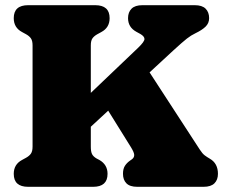

<svg xmlns="http://www.w3.org/2000/svg" viewBox="-20 -720 871 740"><path d="M330 -155Q330 -135.5 334.8 -126Q339.5 -116.5 352.5 -109L363 -103.5Q394.5 -85.5 394.5 -50Q394.5 0 339 0H88.5Q33 0 33 -50Q33 -86.5 65 -103.5L80.5 -112Q93 -119 99.2 -128Q105.5 -137 105.5 -155V-545Q105.5 -563 99.2 -572Q93 -581 80.5 -588L65 -596.5Q33 -613.5 33 -650Q33 -700 88.5 -700H347Q402.5 -700 402.5 -650Q402.5 -613.5 370.5 -596.5L355 -588Q342.5 -581 336.2 -572Q330 -563 330 -545V-362L512.5 -536Q537 -559.5 536.8 -569.8Q536.5 -580 521 -589L505.5 -597.5Q473.5 -615 473.5 -650Q473.5 -673 487 -686.5Q500.5 -700 529 -700H730.5Q759 -700 772.5 -686.5Q786 -673 786 -650Q786 -630.5 772.2 -617.2Q758.5 -604 733.5 -592Q716.5 -584 700.2 -571.2Q684 -558.5 648.5 -526L556.5 -441L750 -143.5Q760 -128 769 -121.2Q778 -114.5 788.5 -108.5Q820 -90.5 820 -50Q820 -27 806.5 -13.5Q793 0 764.5 0H509Q480.5 0 467.2 -13.5Q454 -27 454 -50Q454 -69 461.2 -80.5Q468.5 -92 480.5 -100.5L489 -106.5Q498 -113.5 497.2 -123.8Q496.5 -134 483.5 -154.5L397 -293.5L330 -231.5Z"/></svg>

Font: Fraunces 72pt SuperSoft Black
Style: Regular
Weight: 900
Version: Version 1.000;[0bf87f6ff]